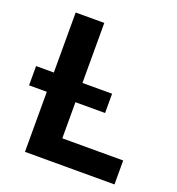

<svg xmlns="http://www.w3.org/2000/svg" viewBox="-132 -835 868 942"><g transform="rotate(20 302.0 -364.0)"><path d="M103 0V-727.5H252.4V-125H570.3V0ZM10.3 -313.5V-414.1H407.2V-313.5Z"/></g></svg>

Font: Inter 18pt
Style: Bold
Weight: 700
Designer: Rasmus Andersson
Foundry: rsms
Version: Version 4.001;git-66647c0bb